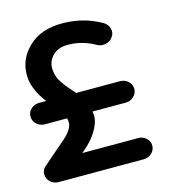

<svg xmlns="http://www.w3.org/2000/svg" viewBox="-90 -631 640 718"><g transform="rotate(-15 229.5 -272.0)"><path d="M369 -209H240Q242 -197 242 -193Q242 -165 222 -133Q202 -101 170 -75L163 -69H379Q397 -69 410 -57Q423 -45 423 -29Q423 -11 410 1Q397 13 379 13H49Q31 13 18 1Q5 -11 5 -29Q5 -50 23 -61L29 -67L110 -137Q144 -168 144 -193Q144 -197 142 -209H55Q37 -209 24 -221.5Q11 -234 11 -251Q11 -268 24 -280Q37 -292 55 -292H83Q38 -350 38 -405Q38 -467 85.5 -512Q133 -557 215 -557Q298 -557 367 -517Q383 -507 387 -490Q391 -473 381 -459Q372 -445 354 -441Q336 -437 321 -445Q271 -474 215 -474Q178 -474 157 -453.5Q136 -433 136 -405Q136 -379 147.5 -358Q159 -337 186 -307L199 -292H369Q387 -292 400 -280Q413 -268 413 -251Q413 -234 400 -221.5Q387 -209 369 -209Z"/></g></svg>

Font: Hoogli
Style: Bold
Weight: 700
Designer: Anand Singh Naorem
Foundry: Brand New Type
Version: Version 1.00 b007